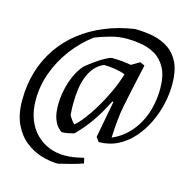

<svg xmlns="http://www.w3.org/2000/svg" viewBox="-119 -770 1069 1075"><g transform="rotate(15 415.5 -232.0)"><path d="M310 188Q264 188 214 173Q164 158 121 124Q78 90 51.5 34Q25 -22 25 -103Q25 -193 48.5 -271Q72 -349 116.5 -413.5Q161 -478 223.5 -526.5Q286 -575 364 -607Q442 -639 532 -652Q591 -652 642 -641Q693 -630 732 -602.5Q771 -575 792.5 -527.5Q814 -480 814 -407Q814 -350 800.5 -291Q787 -232 760.5 -177.5Q734 -123 696 -80.5Q658 -38 608.5 -13Q559 12 499 12L481 -13L521 -226L515 -228Q496 -190 477.5 -158.5Q459 -127 440 -100Q421 -73 400.5 -48.5Q380 -24 356 0Q342 4 323 8Q304 12 284 12Q276 7 262 -7.5Q248 -22 237 -52Q226 -82 226 -133Q226 -195 247 -262Q268 -329 308 -374Q332 -394 361 -414.5Q390 -435 415 -448.5Q440 -462 451 -462Q479 -462 507 -459.5Q535 -457 561 -452L609 -480L636 -468Q627 -428 617.5 -383.5Q608 -339 599 -298Q590 -257 583.5 -224.5Q577 -192 575 -176Q569 -130 566 -88Q563 -46 563 -31Q612 -52 648 -87Q684 -122 708 -166.5Q732 -211 743.5 -262Q755 -313 755 -365Q755 -440 730.5 -485Q706 -530 667.5 -552Q629 -574 585.5 -581Q542 -588 504 -588Q458 -588 413 -576Q368 -564 322 -546Q256 -497 205.5 -430Q155 -363 126.5 -285Q98 -207 98 -125Q98 -63 116.5 -14.5Q135 34 168 67Q201 100 243 117Q285 134 332 134Q357 134 379 131Q401 128 418 124Q435 120 444 118L451 149Q417 161 381 170.5Q345 180 310 188ZM342 -48Q364 -66 391.5 -101.5Q419 -137 447 -184Q475 -231 500 -284.5Q525 -338 541 -392Q528 -397 512.5 -401Q497 -405 480.5 -407.5Q464 -410 448 -411.5Q432 -413 417 -413Q386 -400 364.5 -375Q343 -350 330 -316.5Q317 -283 311.5 -244Q306 -205 306 -163Q306 -154 306 -145.5Q306 -137 306.5 -128Q307 -119 307.5 -110.5Q308 -102 309 -93Q315 -81 324 -69Q333 -57 342 -48Z"/></g></svg>

Font: Labrada
Style: Italic
Weight: 400
Italic angle: -7°
Designer: Mercedes Jáuregui
Foundry: Omnibus-Type Team
Version: Version 1.000